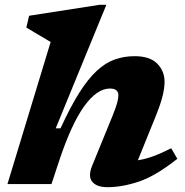

<svg xmlns="http://www.w3.org/2000/svg" viewBox="-20 -765 769 798"><path d="M226.5 -98.5 194 0H11L190.5 -590.5Q181.5 -596 162.8 -607Q144 -618 123.8 -630Q103.5 -642 89.5 -650.5L101 -699.5L393.5 -745H422L211.5 -231.5H231.5Q272.5 -321 309.5 -379.5Q346.5 -438 382.8 -471.2Q419 -504.5 457.5 -518Q496 -531.5 539.5 -531.5Q602.5 -531.5 633.2 -500.8Q664 -470 664 -424.5Q664 -401.5 656.5 -369Q649 -336.5 628 -284L553 -99Q581.5 -103 614.5 -114.8Q647.5 -126.5 691.5 -149L717 -105Q627.5 -34 557.8 -10.5Q488 13 426.5 13Q383 13 364 -8.8Q345 -30.5 362.5 -75L447.5 -283Q463 -321.5 467.5 -339.5Q472 -357.5 472 -369Q472 -397 437 -397Q383 -397 330 -323.5Q277 -250 226.5 -98.5Z"/></svg>

Font: Newsreader Caption
Style: Bold Italic
Weight: 700
Italic angle: -17°
Designer: Hugues Gentile
Foundry: Production Type
Version: Version 1.001